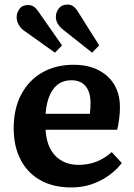

<svg xmlns="http://www.w3.org/2000/svg" viewBox="-20 -808 587 842"><path d="M293 14Q213 14 156.5 -18Q100 -50 70 -108.5Q40 -167 40 -245Q40 -332 73.5 -394.5Q107 -457 166 -490.5Q225 -524 303 -524Q395 -524 450.5 -474Q506 -424 506 -338Q506 -291 494 -239H180Q184 -165 222.5 -125Q261 -85 325 -85Q368 -85 404 -99.5Q440 -114 470 -141L514 -93Q477 -45 419 -15.5Q361 14 293 14ZM180 -309H374Q377 -330 377 -356Q377 -404 355.5 -430Q334 -456 293 -456Q242 -456 213.5 -417Q185 -378 180 -309ZM384 -577 259 -676Q225 -702 225 -734Q225 -754 238 -771Q251 -788 277 -788Q289 -788 299.5 -781.5Q310 -775 321 -758L415 -609ZM221 -577 89 -671Q71 -683 62 -699.5Q53 -716 53 -733Q53 -752 65.5 -769Q78 -786 104 -786Q116 -786 127 -779.5Q138 -773 150 -755L252 -609Z"/></svg>

Font: Literata 12pt SemiBold
Style: Regular
Weight: 600
Designer: Latin by Veronika Burian and Jose Scaglione. Greek by Irene Vlachou. Cyrillic by Vera Evstafieva.
Foundry: TypeTogether
Version: Version 3.002